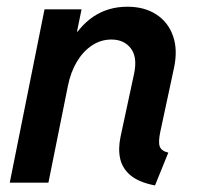

<svg xmlns="http://www.w3.org/2000/svg" viewBox="-20 -549 596 577"><path d="M445.8 8.3Q397.9 -1 373 -21.5Q348.1 -42 341.3 -71.5Q334.5 -101.1 342.3 -138.2L382.8 -326.7Q393.6 -377.4 373 -403.8Q352.5 -430.2 314.9 -430.2Q283.2 -430.2 256.6 -412.6Q230 -395 211.2 -363.8Q192.4 -332.5 184.1 -291L125.5 0H9.3L113.8 -521H225.1L211.4 -454.1H229.5L186 -410.2Q215.8 -468.8 260.3 -498.8Q304.7 -528.8 362.8 -528.8Q414.1 -528.8 449.7 -505.6Q485.4 -482.4 500 -440.9Q514.6 -399.4 502.9 -344.7L461.9 -153.8Q455.1 -121.6 460.2 -108.4Q465.3 -95.2 485.8 -90.3Z"/></svg>

Font: Reddit Sans SemiBold
Style: Italic
Weight: 600
Italic angle: -11.25°
Designer: Stephen Hutchings
Version: Version 1.013